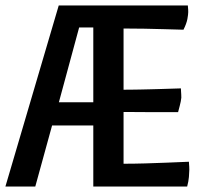

<svg xmlns="http://www.w3.org/2000/svg" viewBox="-33 -683 748 703"><path d="M182.1 -663.1H654.8Q654.8 -659.7 655.3 -655.8Q655.8 -652.3 656 -647.9Q656.2 -643.6 656.2 -638.7Q656.2 -630.4 653.1 -613.3Q649.9 -596.2 638.7 -574.2Q604 -575.2 566.9 -576.2Q534.7 -577.1 496.1 -577.9Q457.5 -578.6 419.4 -578.6V-354.5Q431.6 -354.5 447.3 -354.7Q462.9 -355 480 -355.2Q497.1 -355.5 514.9 -356Q532.7 -356.4 549.3 -356.9Q588.4 -357.9 629.4 -359.4Q629.4 -353.5 629.9 -348.1Q630.4 -342.8 630.6 -336.9Q630.9 -331.1 630.9 -325.2Q630.9 -321.8 628.7 -310.8Q626.5 -299.8 619.1 -272.5H539.6Q523.4 -272.5 506.3 -272.5Q489.3 -272.5 473.4 -272.7Q457.5 -272.9 443.6 -272.9Q429.7 -272.9 419.4 -272.9V-83.5Q457 -83.5 499 -84.7Q541 -85.9 576.7 -87.4Q618.2 -89.4 658.7 -90.8Q658.7 -86.9 659.2 -82Q659.7 -78.1 659.9 -72.5Q660.2 -66.9 660.2 -61.5Q660.2 -51.8 658.7 -34.9Q657.2 -18.1 652.3 0H308.6V-223.6H157.7L96.2 0H-13.2ZM308.6 -308.6V-582.5H256.8L182.6 -308.6Z"/></svg>

Font: Basic
Style: Regular
Weight: 400
Designer: Magnus Gaarde
Foundry: Magnus Gaarde
Version: Version 1.003; ttfautohint (v1.1) -l 6 -r 16 -G 0 -x 16 -D l